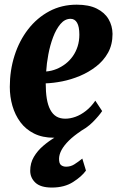

<svg xmlns="http://www.w3.org/2000/svg" viewBox="-20 -590 516 842"><path d="M428 -103Q414 -82 386.8 -54.5Q359.5 -27 317.2 -6.5Q275 14 216 14Q166 14 129.2 -4.5Q92.5 -23 69.2 -54.5Q46 -86 34.5 -125.8Q23 -165.5 23 -209Q23 -281.5 43.8 -346.5Q64.5 -411.5 103.5 -461.8Q142.5 -512 196.5 -540.8Q250.5 -569.5 316.5 -569.5Q370 -569.5 404.5 -552.2Q439 -535 456 -506Q473 -477 473.5 -441.5Q473.5 -394.5 454 -359.2Q434.5 -324 402 -298.8Q369.5 -273.5 330.8 -257.2Q292 -241 252.8 -233.2Q213.5 -225.5 180.5 -224.5Q180.5 -186.5 185.2 -157.5Q190 -128.5 200.5 -108.8Q211 -89 227.2 -79.2Q243.5 -69.5 266.5 -69.5Q288 -69.5 311 -77.8Q334 -86 356.8 -103.8Q379.5 -121.5 398 -148.5ZM289.5 -507.5Q264.5 -507.5 245.2 -484.8Q226 -462 212.8 -426.8Q199.5 -391.5 192 -351.5Q184.5 -311.5 182.5 -276.5Q206 -278.5 227.5 -287.2Q249 -296 267.5 -310.2Q286 -324.5 299.5 -343.8Q313 -363 320.5 -386.8Q328 -410.5 328 -438Q328 -473 318 -490.2Q308 -507.5 289.5 -507.5ZM207.5 232.5Q158 232.5 135.2 211Q112.5 189.5 112.5 159Q112.5 125 128.5 98Q144.5 71 169.2 49.8Q194 28.5 222.2 11.8Q250.5 -5 275 -17.5L299.5 -25.5L334.5 -15Q303.5 5.5 282.2 26.5Q261 47.5 250.2 67.2Q239.5 87 239 105Q238.5 126.5 247.5 133.8Q256.5 141 270 141Q289.5 141 305.5 131Q321.5 121 341 105.5L357 158Q338.5 184 300.5 208.2Q262.5 232.5 207.5 232.5Z"/></svg>

Font: Merriweather 24pt SemiCondensed Black
Style: Italic
Weight: 900
Width: 4
Italic angle: -7.8°
Designer: Eben Sorkin
Foundry: Eben Sorkin
Version: Version 2.101